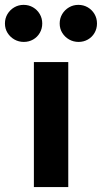

<svg xmlns="http://www.w3.org/2000/svg" viewBox="-77 -754 411 774"><path d="M59.6 -503.9H198.2V0H59.6ZM-57.1 -659.2Q-57.1 -680.2 -46.9 -697.3Q-36.6 -714.4 -19.5 -724.4Q-2.4 -734.4 18.1 -734.4Q39.1 -734.4 56.2 -724.4Q73.2 -714.4 83.3 -697.3Q93.3 -680.2 93.3 -659.2Q93.3 -638.7 83.5 -621.6Q73.7 -604.5 56.6 -594.7Q39.6 -585 19 -585Q-1.5 -585 -18.8 -594.7Q-36.1 -604.5 -46.6 -621.3Q-57.1 -638.2 -57.1 -659.2ZM163.6 -659.2Q163.6 -680.2 173.8 -697.3Q184.1 -714.4 201.2 -724.4Q218.3 -734.4 238.8 -734.4Q259.8 -734.4 276.9 -724.4Q293.9 -714.4 304 -697.3Q314 -680.2 314 -659.2Q314 -638.7 304.2 -621.6Q294.4 -604.5 277.3 -594.7Q260.3 -585 239.7 -585Q219.2 -585 201.9 -594.7Q184.6 -604.5 174.1 -621.3Q163.6 -638.2 163.6 -659.2Z"/></svg>

Font: Wanted Sans
Style: Bold
Weight: 700
Designer: Original Design by Kil Hyung-jin and Kang Hanbin, Wanted Lab, Inc; Hangeul from Source Han Sans by Jang Soo-young and Ka
Foundry: Wanted Lab, Inc.
Version: Version 1.000